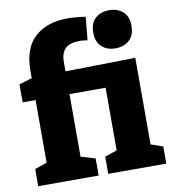

<svg xmlns="http://www.w3.org/2000/svg" viewBox="-87 -871 856 948"><g transform="rotate(-10 341.0 -397.5)"><path d="M522 -604Q480 -604 453.5 -628.5Q427 -653 427 -699Q427 -747 454 -771Q481 -795 523 -795Q565 -795 592 -771Q619 -747 619 -700Q619 -652 591.5 -628Q564 -604 522 -604ZM28 0V-86L89 -107V-421H24V-511L89 -531V-567Q89 -681 150 -736Q211 -791 314 -791Q332 -791 360.5 -788.5Q389 -786 404 -783L393 -667Q373 -671 355 -671Q306 -671 282.5 -650Q259 -629 259 -581V-535L610 -541V-107L670 -86V0H379V-86L440 -107V-421H259V-107L331 -86V0Z"/></g></svg>

Font: Bitter ExtraBold
Style: Regular
Weight: 800
Designer: Sol Matas, and Bitter project Authors
Foundry: Sol Matas
Version: Version 2.001